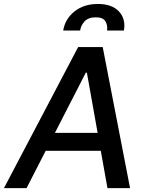

<svg xmlns="http://www.w3.org/2000/svg" viewBox="-41 -970 761 990"><path d="M95.9 0H-20.6L361.9 -727.3H488.6L629.6 0H513.1L478.7 -192.5H194.6ZM242.2 -284.8H462.4L407 -595.2H401.3ZM284.8 -812.5Q294.7 -872.2 343 -910.9Q391.3 -949.6 464.1 -949.6Q536.2 -949.6 572.3 -910.9Q608.3 -872.2 598 -812.5H511Q514.9 -839.8 502.5 -860.3Q490.1 -880.7 453.1 -880.7Q414.4 -880.7 395.2 -859.9Q376.1 -839.1 372.2 -812.5Z"/></svg>

Font: Inter UI Medium
Style: Italic
Weight: 500
Italic angle: 9.39999°
Designer: Rasmus Andersson
Foundry: rsms
Version: 3.2;8d6f07862